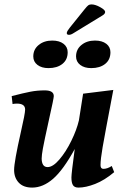

<svg xmlns="http://www.w3.org/2000/svg" viewBox="-20 -841 565 871"><path d="M44 -70Q44 -106 74 -239Q94 -326 94 -344Q94 -371 57 -371Q45 -371 37 -369L33 -405Q87 -419 118 -425Q149 -431 183 -431Q224 -431 224 -405Q224 -395 203 -302Q180 -198 174.5 -167Q169 -136 169 -122Q169 -104 175.5 -93.5Q182 -83 196 -83Q220 -83 249.5 -117.5Q279 -152 303.5 -202Q328 -252 338 -295L357 -416L494 -433Q455 -228 445.5 -173Q436 -118 436 -92Q436 -75 449 -75Q467 -75 487 -88L498 -60Q454 -23 411.5 -6.5Q369 10 336 10Q318 10 311 -1Q304 -12 304 -36Q304 -54 319 -165Q267 -70 221 -30Q175 10 126 10Q86 10 65 -12.5Q44 -35 44 -70ZM283 -692Q284 -700 297 -716L363 -798Q375 -813 380.5 -817Q386 -821 395 -821Q412 -821 434.5 -808.5Q457 -796 457 -787Q457 -778 445 -771L314 -691Q302 -683 293 -683Q282 -683 283 -692ZM131 -585Q131 -617 155.5 -637Q180 -657 217 -657Q249 -657 268 -642.5Q287 -628 287 -604Q287 -570 263 -551Q239 -532 200 -532Q169 -532 150 -546.5Q131 -561 131 -585ZM325 -585Q325 -617 349.5 -637Q374 -657 411 -657Q443 -657 462 -642.5Q481 -628 481 -604Q481 -570 457 -551Q433 -532 394 -532Q363 -532 344 -546.5Q325 -561 325 -585Z"/></svg>

Font: Unna
Style: Bold Italic
Weight: 700
Italic angle: -8.05°
Designer: Jorge de Buen Unna
Foundry: Omnibus-Type
Version: Version 2.008